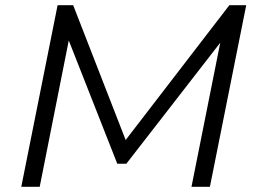

<svg xmlns="http://www.w3.org/2000/svg" viewBox="-20 -720 995 740"><path d="M62 0 202 -700H262L475 -153L444 -154L864 -700H929L789 0H718L836 -591L855 -589L467 -89H432L234 -592L250 -589L133 0Z"/></svg>

Font: MOST Montserrat
Style: Italic
Weight: 400
Italic angle: -11.3°
Designer: Julieta Ulanovsky
Foundry: Julieta Ulanovsky
Version: Version 8.000;March 11, 2024;FontCreator 15.0.0.2926 64-bit